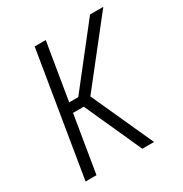

<svg xmlns="http://www.w3.org/2000/svg" viewBox="-171 -863 942 991"><g transform="rotate(-30 300.0 -367.5)"><path d="M54 0 175 -735H241L185 -396H239L505 -735H584L295 -368L462 0H392L338 -120L239 -339H175L119 0Z"/></g></svg>

Font: Iosevka Curly Light Extended
Style: Italic
Weight: 300
Width: 7
Italic angle: -9°
Monospace: yes
Designer: Belleve Invis
Foundry: Belleve Invis
Version: Version 11.1.0; ttfautohint (v1.8.3)